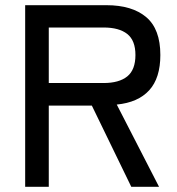

<svg xmlns="http://www.w3.org/2000/svg" viewBox="-20 -720 681 740"><path d="M77 0V-700H390Q489 -700 543.5 -654Q598 -608 598 -508Q598 -419 555 -372Q512 -325 430 -317L593 0H486L334 -313H168V0ZM168 -400H379Q439 -400 470.5 -425.5Q502 -451 502 -508Q502 -564 470.5 -589Q439 -614 379 -614H168Z"/></svg>

Font: Zen Kaku Gothic New Medium
Style: Regular
Weight: 500
Designer: Yoshimichi Ohira
Foundry: Positype
Version: Version 1.002